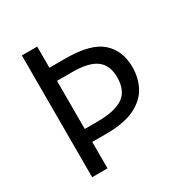

<svg xmlns="http://www.w3.org/2000/svg" viewBox="-165 -845 936 975"><g transform="rotate(-30 302.5 -357.0)"><path d="M554 -382Q554 -322 528 -270.5Q502 -219 439.5 -187Q377 -155 268 -155H187V0H97V-714H187V-590H283Q428 -590 491 -535Q554 -480 554 -382ZM259 -231Q364 -231 412.5 -264.5Q461 -298 461 -377Q461 -446 417.5 -479.5Q374 -513 276 -513H187V-231Z"/></g></svg>

Font: Noto Sans SignWriting
Style: Regular
Weight: 400
Designer: Monotype Design Team
Foundry: Monotype Imaging Inc.
Version: Version 2.004; ttfautohint (v1.8.4.7-5d5b)